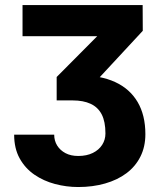

<svg xmlns="http://www.w3.org/2000/svg" viewBox="-20 -731 617 761"><path d="M69.3 -710.9H545.4L545.9 -608.9L320.3 -365.7H204.6V-425.8L365.2 -587.4H69.3ZM204.6 -423.3 294.9 -432.6Q377.9 -432.6 436.3 -405.8Q494.6 -378.9 525.4 -326.7Q556.2 -274.4 556.2 -199.2Q556.2 -149.4 536.6 -110.4Q517.1 -71.3 481.2 -44.4Q445.3 -17.6 396.5 -3.7Q347.7 10.3 290 10.3Q243.2 10.3 198 -1.7Q152.8 -13.7 116.2 -38.8Q79.6 -64 57.9 -103.3Q36.1 -142.6 36.1 -197.3H194.8Q194.8 -173.3 206.5 -154.3Q218.3 -135.3 239.5 -124Q260.7 -112.8 290 -112.8Q323.7 -112.8 347.9 -124.8Q372.1 -136.7 385 -157Q397.9 -177.2 397.9 -202.1Q397.9 -249 383.1 -277.6Q368.2 -306.2 339.1 -319.6Q310.1 -333 268.1 -333H204.6Z"/></svg>

Font: Roboto ExtraBold
Style: Regular
Weight: 800
Designer: Christian Robertson
Foundry: Google
Version: Version 3.009; 2024